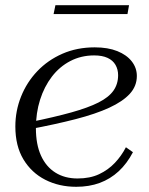

<svg xmlns="http://www.w3.org/2000/svg" viewBox="-20 -708 572 738"><path d="M273 10Q207 10 154 -17Q101 -44 70 -95.5Q39 -147 39 -222Q39 -282 61 -337Q83 -392 123.5 -434.5Q164 -477 220 -501.5Q276 -526 344 -526Q395 -526 431 -511.5Q467 -497 486.5 -472Q506 -447 506 -416Q506 -377 479 -347.5Q452 -318 400 -294Q348 -270 270.5 -250Q193 -230 92 -211L97 -239Q190 -258 254.5 -276Q319 -294 358.5 -314Q398 -334 416 -359.5Q434 -385 434 -419Q434 -441 424 -458.5Q414 -476 393.5 -485.5Q373 -495 342 -495Q292 -495 250.5 -473.5Q209 -452 179.5 -413.5Q150 -375 134 -324.5Q118 -274 118 -215Q118 -153 137.5 -110Q157 -67 193 -44.5Q229 -22 278 -22Q326 -22 361 -38.5Q396 -55 421.5 -82Q447 -109 464 -142L491 -123Q468 -79 436 -49.5Q404 -20 363.5 -5Q323 10 273 10ZM193 -688H476L470 -654H186Z"/></svg>

Font: Roboto Serif 120pt Expanded Light
Style: Italic
Weight: 300
Width: 7
Italic angle: -10°
Designer: Greg Gazdowicz
Foundry: Commercial Type
Version: Version 1.008